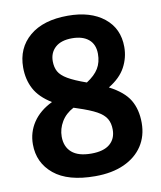

<svg xmlns="http://www.w3.org/2000/svg" viewBox="-85 -818 751 895"><g transform="rotate(-10 291.0 -370.5)"><path d="M294 9.5Q165 9.5 98.8 -45Q32.5 -99.5 32.5 -187Q32.5 -244 63.5 -290.5Q94.5 -337 154.5 -366Q97.5 -401 73.8 -445.8Q50 -490.5 50 -547.5Q50 -639.5 115 -694.5Q180 -749.5 296.5 -749.5Q404 -749.5 467.5 -698.8Q531 -648 531 -560.5Q531 -510 507 -465.2Q483 -420.5 427.5 -387Q496 -351.5 522.8 -306.5Q549.5 -261.5 549.5 -198Q549.5 -136 518.8 -89.2Q488 -42.5 430.8 -16.5Q373.5 9.5 294 9.5ZM191 -552.5Q191 -524 202.2 -503.5Q213.5 -483 243.8 -465.2Q274 -447.5 330.5 -427.5Q369.5 -452.5 387 -481.5Q404.5 -510.5 404.5 -550Q404.5 -595 376.2 -618.8Q348 -642.5 297.5 -642.5Q246 -642.5 218.5 -617.8Q191 -593 191 -552.5ZM171 -199Q171 -151 201.8 -124.2Q232.5 -97.5 294 -97.5Q352 -97.5 381.5 -122.2Q411 -147 411 -190.5Q411 -221 398.5 -242.2Q386 -263.5 354.8 -280.8Q323.5 -298 266.5 -316.5Q257.5 -319.5 248.5 -322.5Q210.5 -302.5 190.8 -269.2Q171 -236 171 -199Z"/></g></svg>

Font: Encode Sans Cnd
Style: Bold
Weight: 700
Width: 3
Designer: Multiple Designers
Foundry: Impallari Type
Version: Version 3.002; ttfautohint (v1.8.3) -l 8 -r 50 -G 200 -x 14 